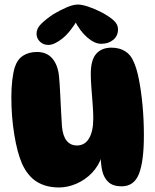

<svg xmlns="http://www.w3.org/2000/svg" viewBox="-20 -827 685 846"><path d="M516 -6Q478 -6 458 -24.5Q438 -43 431 -72.5Q424 -102 424 -135L429 -139Q415 -96 385 -65Q355 -34 316.5 -17.5Q278 -1 240 -1Q183 -1 142.5 -26Q102 -51 77 -106Q56 -154 43 -233.5Q30 -313 30 -398Q30 -439 34 -473Q38 -507 45 -530Q56 -565 81.5 -581.5Q107 -598 143 -598Q186 -598 210.5 -569.5Q235 -541 240 -491Q243 -460 245 -419Q247 -378 249 -338Q251 -298 253 -270Q257 -227 274 -206.5Q291 -186 319 -186Q354 -186 372.5 -217.5Q391 -249 391 -305Q391 -334 388 -371Q385 -408 382.5 -443Q380 -478 380 -501Q380 -563 404 -590Q428 -617 471 -617Q506 -617 531 -601.5Q556 -586 568 -557Q582 -528 592 -477.5Q602 -427 608 -363.5Q614 -300 614 -229Q614 -117 592.5 -61.5Q571 -6 516 -6ZM324 -807Q341 -807 369.5 -797.5Q398 -788 427 -773Q461 -755 480.5 -737.5Q500 -720 500 -698Q500 -669 479 -651.5Q458 -634 426 -634Q397 -634 364.5 -662Q332 -690 308 -738L326 -747Q290 -685 254.5 -657Q219 -629 193 -629Q171 -629 156 -643.5Q141 -658 141 -679Q141 -702 162 -722.5Q183 -743 216 -765Q245 -782 273.5 -794.5Q302 -807 324 -807Z"/></svg>

Font: DynaPuff SemiBold
Style: Regular
Weight: 600
Designer: Toshi Omagari, Jennifer Daniel
Foundry: Google Fonts
Version: Version 2.000